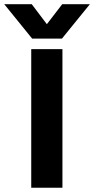

<svg xmlns="http://www.w3.org/2000/svg" viewBox="-100 -881 442 901"><path d="M190.8 -700 321.8 -861.3H192L119.9 -767.5L49 -861.3H-80.1L50.7 -700ZM46.6 -650.5V0H193V-650.5Z"/></svg>

Font: Overused Grotesk Light
Style: Regular
Weight: 300
Designer: RandomMaerks
Version: Version 0.005